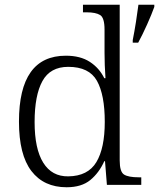

<svg xmlns="http://www.w3.org/2000/svg" viewBox="-20 -780 671 810"><path d="M261 10Q165 10 112.5 -58.5Q60 -127 60 -267Q60 -545 258 -545Q319 -545 359 -519Q399 -493 420 -450H425Q423 -476 422 -505Q421 -534 421 -557V-655Q421 -705 402.5 -716.5Q384 -728 346 -728H330V-760H485V-103Q485 -55 503.5 -43.5Q522 -32 565 -32H576V0H431L423 -100H420Q398 -51 361 -20.5Q324 10 261 10ZM268 -36Q351 -37 386.5 -96Q422 -155 422 -266Q422 -380 389 -439Q356 -498 268 -498Q192 -498 159 -438Q126 -378 126 -265Q126 -152 162.5 -93.5Q199 -35 268 -36ZM540 -611Q547 -646 553.5 -687Q560 -728 564 -760H631V-751Q620 -720 600.5 -676.5Q581 -633 563 -600H540Z"/></svg>

Font: Noto Serif Tamil Light
Style: Regular
Weight: 300
Designer: Indian Type Foundry, Tom Grace, and the Monotype Design Team
Foundry: Monotype Imaging Inc.
Version: Version 2.004; ttfautohint (v1.8.4.7-5d5b)